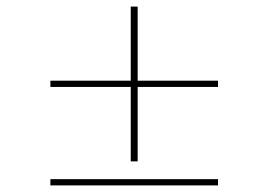

<svg xmlns="http://www.w3.org/2000/svg" viewBox="-20 -642 815 583"><path d="M398 -622V-152H377V-622ZM133 -397H642V-378H133ZM133 -98H642V-79H133Z"/></svg>

Font: Albert Sans Thin
Style: Regular
Weight: 250
Designer: Andreas Rasmussen
Foundry: a.Foundry
Version: Version 1.025